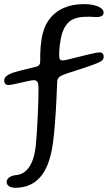

<svg xmlns="http://www.w3.org/2000/svg" viewBox="-30 -662 522 910"><path d="M41.5 228Q29 228 20 224.5Q11 221 6.2 214.8Q1.5 208.5 1.5 201Q1.5 193.5 5.5 187Q9.5 180.5 18 175.8Q26.5 171 40 168.5Q85 167 111 125.5Q137 84 141.5 5Q143 -7 144.2 -28.5Q145.5 -50 147 -77Q148.5 -104 149.8 -133.2Q151 -162.5 151.8 -190Q152.5 -217.5 152.5 -240Q152.5 -266.5 147 -274.2Q141.5 -282 131 -282Q123.5 -282 106.8 -278.5Q90 -275 70.5 -270.5Q51 -266 34.2 -262.5Q17.5 -259 8.5 -259Q0.5 -259 -4.8 -264.8Q-10 -270.5 -10 -280.5Q-10 -293 0.2 -301.2Q10.5 -309.5 28.5 -316.5Q38 -320 60.2 -325.8Q82.5 -331.5 106.2 -337.2Q130 -343 144 -346.5Q150.5 -348 155.5 -353.8Q160.5 -359.5 160.5 -372Q160.5 -388.5 160.8 -405.2Q161 -422 162.5 -440Q164 -458 167 -477Q175.5 -531 201.8 -567.8Q228 -604.5 270 -623.5Q312 -642.5 367.5 -642.5Q395.5 -642.5 416.5 -637.2Q437.5 -632 449.2 -623Q461 -614 461 -602.5Q461 -592.5 455.2 -588.5Q449.5 -584.5 441 -582Q431 -580.5 415.2 -581.8Q399.5 -583 379.5 -582.5Q320 -582.5 292.5 -553.8Q265 -525 256.5 -468.5Q254.5 -458 253 -445.8Q251.5 -433.5 251 -421.8Q250.5 -410 250.5 -400Q250.5 -386 254.2 -381Q258 -376 265.5 -375.5Q272 -375.5 289 -379.2Q306 -383 328.2 -388.8Q350.5 -394.5 373 -400Q395.5 -405.5 414 -409.5Q432.5 -413.5 441.5 -413.5Q452 -413.5 456.8 -408.2Q461.5 -403 461.5 -392.5Q461.5 -379.5 449.2 -371.8Q437 -364 407 -353.5Q387 -346 358 -336.8Q329 -327.5 286 -313.5Q263 -306 252.2 -297.8Q241.5 -289.5 241 -275Q240.5 -265.5 239.8 -245Q239 -224.5 237.8 -197.5Q236.5 -170.5 234.8 -140.8Q233 -111 230.8 -82.2Q228.5 -53.5 226.2 -29Q224 -4.5 221.5 11.5Q212 87 188.2 135Q164.5 183 127.8 205.5Q91 228 41.5 228Z"/></svg>

Font: Gluten Light
Style: Regular
Weight: 300
Designer: Tyler Finck
Foundry: Etcetera Type Company
Version: Version 1.300